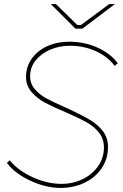

<svg xmlns="http://www.w3.org/2000/svg" viewBox="-20 -915 606 944"><path d="M14 -114 28 -127Q68 -77 140 -44Q212 -11 282 -11Q339 -11 387 -34.5Q435 -58 463 -99Q491 -140 491 -190Q491 -232 467 -262.5Q443 -293 406.5 -313.5Q370 -334 312 -359Q239 -390 201.5 -410Q164 -430 136 -461.5Q108 -493 108 -537Q108 -587 136 -626.5Q164 -666 212.5 -688Q261 -710 320 -710Q396 -710 460.5 -680.5Q525 -651 559 -604L544 -591Q508 -638 450 -664Q392 -690 324 -690Q271 -690 226 -670.5Q181 -651 154.5 -617Q128 -583 128 -540Q128 -504 150.5 -477.5Q173 -451 205 -433Q237 -415 292 -391Q310 -383 327 -375Q387 -347 425.5 -323.5Q464 -300 487.5 -268Q511 -236 511 -193Q511 -134 480 -88Q449 -42 395.5 -16.5Q342 9 277 9Q206 9 129.5 -26.5Q53 -62 14 -114ZM230 -895H255L360 -792H378L517 -895H545L385 -774H351Z"/></svg>

Font: Fixel Italic Variable Display Thin
Style: Italic
Weight: 100
Italic angle: -10°
Designer: AlfaBravo + MacPaw
Foundry: Kyrylo Tkachov, Marchela Mozhyna, Serhii Makarenko, Maria Weinstein, Zakhar Kryvoshyya
Version: Version 1.210;Glyphs 3.2 (3217)